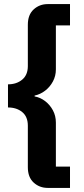

<svg xmlns="http://www.w3.org/2000/svg" viewBox="-20 -780 412 938"><path d="M322 138H213Q173 138 144.5 112Q116 86 116 37V-166Q116 -210 88.5 -232.5Q61 -255 19 -255V-368Q61 -368 88.5 -391Q116 -414 116 -457V-659Q116 -708 144.5 -734Q173 -760 213 -760H322V-656H253V-441Q253 -409 238.5 -382Q224 -355 200.5 -337Q177 -319 149 -313V-309Q177 -304 200.5 -286Q224 -268 238.5 -241Q253 -214 253 -181V34H322Z"/></svg>

Font: IBM Plex Sans
Style: Regular
Weight: 400
Designer: Mike Abbink, Paul van der Laan, Pieter van Rosmalen
Foundry: Bold Monday
Version: Version 3.201